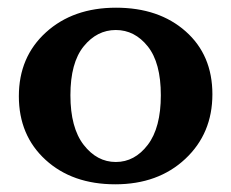

<svg xmlns="http://www.w3.org/2000/svg" viewBox="-20 -465 601 499"><path d="M281.5 -445Q393 -445 462.5 -383.5Q532 -322 532 -220Q532 -118 461.5 -52Q391 14 279.5 14Q168 14 98.5 -49.5Q29 -113 29 -215Q29 -317 99.5 -381Q170 -445 281.5 -445ZM281 -44Q330 -44 364 -88.5Q398 -133 398 -217.5Q398 -302 364 -344.5Q330 -387 281 -387Q232 -387 197.5 -344.5Q163 -302 163 -217.5Q163 -133 197.5 -88.5Q232 -44 281 -44Z"/></svg>

Font: Buenard
Style: Bold
Weight: 700
Foundry: FontFuror
Version: Version 1.002 2011